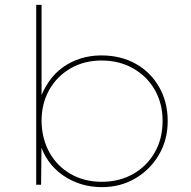

<svg xmlns="http://www.w3.org/2000/svg" viewBox="-20 -760 786 790"><path d="M399 10Q354 10 313.5 -2.5Q273 -15 238.5 -39Q204 -63 179.5 -97.5Q155 -132 143 -176L151 -173L149 0H129V-740H151V-346L141 -344Q157 -389 181 -424Q205 -459 238.5 -483Q272 -507 312 -519.5Q352 -532 397 -532Q477 -532 538.5 -497.5Q600 -463 635 -401.5Q670 -340 670 -262Q670 -184 633.5 -122.5Q597 -61 536 -25.5Q475 10 399 10ZM399 -12Q471 -12 527.5 -44Q584 -76 616.5 -132.5Q649 -189 649 -262Q649 -334 617 -390Q585 -446 528 -478.5Q471 -511 398 -511Q326 -511 270 -478.5Q214 -446 182.5 -390Q151 -334 151 -262Q152 -189 183.5 -132.5Q215 -76 271 -44Q327 -12 399 -12Z"/></svg>

Font: Lexend Exa Thin
Style: Regular
Weight: 250
Designer: Bonnie Shaver-Troup, Thomas Jockin
Foundry: Lexend
Version: Version 1.007